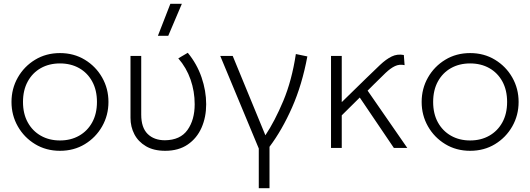

<svg xmlns="http://www.w3.org/2000/svg" viewBox="-20 -772 2766 1002"><path d="M293 15Q220.5 15 163.2 -19.8Q106 -54.5 73 -112.5Q40 -170.5 40 -240Q40 -309.5 73 -367.5Q106 -425.5 163.2 -460.2Q220.5 -495 293 -495Q365.5 -495 422.8 -460.2Q480 -425.5 513 -367.5Q546 -309.5 546 -240Q546 -170.5 513 -112.5Q480 -54.5 423 -19.8Q366 15 293 15ZM293 -39Q349.5 -39 393 -63.8Q436.5 -88.5 461.2 -133.5Q486 -178.5 486 -240Q486 -301.5 461.2 -346.8Q436.5 -392 393 -416.5Q349.5 -441 293 -441Q236.5 -441 193 -416.5Q149.5 -392 124.8 -346.8Q100 -301.5 100 -240Q100 -178.5 124.8 -133.5Q149.5 -88.5 193 -63.8Q236.5 -39 293 -39Z M842 15Q782 15 741.8 -8.8Q701.5 -32.5 681.2 -71.5Q661 -110.5 661 -157V-480H717V-174Q717 -106 750.5 -73Q784 -40 841 -40Q921 -41 958.5 -93.8Q996 -146.5 996 -228Q996 -295 974.5 -356.8Q953 -418.5 910.5 -467.5L960 -496.5Q1007.5 -439 1031.8 -368.5Q1056 -298 1056 -228Q1056 -160.5 1031.8 -105.5Q1007.5 -50.5 959.8 -17.8Q912 15 842 15ZM804 -585 869 -752H929L858 -585Z M1330.5 210V3L1129.5 -480H1194.5L1365 -66Q1414 -139.5 1458.5 -245.5Q1503 -351.5 1524 -490L1584 -477.5Q1556.5 -329.5 1504.2 -211.2Q1452 -93 1386.5 -6V210Z M1707.5 0V-480H1763.5V-239L1890.5 -363Q1931.5 -403 1963.2 -433Q1995 -463 2024.2 -477.2Q2053.5 -491.5 2087.5 -485L2091.5 -432Q2064.5 -438 2041.2 -427Q2018 -416 1992.2 -391.5Q1966.5 -367 1931.5 -332L1898.5 -299L2105.5 0H2035.5L1857.5 -263L1763.5 -170V0Z M2433.5 15Q2361 15 2303.8 -19.8Q2246.5 -54.5 2213.5 -112.5Q2180.5 -170.5 2180.5 -240Q2180.5 -309.5 2213.5 -367.5Q2246.5 -425.5 2303.8 -460.2Q2361 -495 2433.5 -495Q2506 -495 2563.2 -460.2Q2620.5 -425.5 2653.5 -367.5Q2686.5 -309.5 2686.5 -240Q2686.5 -170.5 2653.5 -112.5Q2620.5 -54.5 2563.5 -19.8Q2506.5 15 2433.5 15ZM2433.5 -39Q2490 -39 2533.5 -63.8Q2577 -88.5 2601.8 -133.5Q2626.5 -178.5 2626.5 -240Q2626.5 -301.5 2601.8 -346.8Q2577 -392 2533.5 -416.5Q2490 -441 2433.5 -441Q2377 -441 2333.5 -416.5Q2290 -392 2265.2 -346.8Q2240.5 -301.5 2240.5 -240Q2240.5 -178.5 2265.2 -133.5Q2290 -88.5 2333.5 -63.8Q2377 -39 2433.5 -39Z"/></svg>

Font: Geologica Thin
Style: Regular
Weight: 100
Designer: Sindre Bremnes, Frode Helland
Foundry: Monokrom Skriftforlag AS
Version: Version 1.010; ttfautohint (v1.8.4.7-5d5b);gftools[0.9.28]